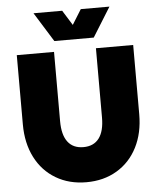

<svg xmlns="http://www.w3.org/2000/svg" viewBox="-61 -978 858 1043"><g transform="rotate(-5 368.0 -456.5)"><path d="M50.8 -329.1V-707H253.9V-329.1Q253.9 -254.4 283 -216.1Q312 -177.7 368.2 -177.7Q424.3 -177.7 453.4 -216.1Q482.4 -254.4 482.4 -329.1V-707H685.5V-329.1Q685.5 -227.1 646 -149.4Q606.4 -71.8 534.4 -29.1Q462.4 13.7 368.2 13.7Q273.9 13.7 201.9 -29.1Q129.9 -71.8 90.3 -149.4Q50.8 -227.1 50.8 -329.1ZM317.4 -925.8 368.2 -844.2 418.9 -925.8H575.2L475.6 -765.6H260.7L161.1 -925.8Z"/></g></svg>

Font: Wanted Sans ExtraBlack
Style: Regular
Weight: 900
Designer: Original Design by Kil Hyung-jin and Kang Hanbin, Wanted Lab, Inc; Hangeul from Source Han Sans by Jang Soo-young and Ka
Foundry: Wanted Lab, Inc.
Version: Version 1.001